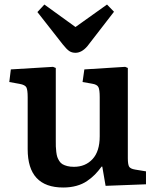

<svg xmlns="http://www.w3.org/2000/svg" viewBox="-20 -813 688 847"><path d="M313 -580.1Q296.9 -580.1 285.4 -587.9Q273.9 -595.7 256.8 -617.2L145 -759.8L175.8 -793L313 -693.8L452.1 -793L482.9 -761.2L365.2 -608.9Q340.3 -580.1 313 -580.1ZM258.8 14.2Q102.1 14.2 102.1 -154.8V-383.8Q102.1 -416.5 96.4 -427.5Q90.8 -438.5 66.9 -442.9L21 -451.2L27.8 -506.8L213.9 -518.1L226.1 -513.2V-194.8Q226.1 -177.2 226.3 -167Q226.6 -156.7 228.3 -142.6Q230 -128.4 232.9 -120.1Q235.8 -111.8 241.7 -102.5Q247.6 -93.3 256.1 -88.4Q264.6 -83.5 277.1 -80.3Q289.6 -77.1 306.2 -77.1Q356.9 -77.1 388.4 -111.3Q419.9 -145.5 419.9 -211.9V-384.8Q419.9 -417 414.1 -428.7Q408.2 -440.4 386.2 -443.8L344.2 -451.2L352.1 -506.8L532.2 -518.1L543.9 -513.2V-115.2Q543.9 -88.4 549.3 -78.4Q554.7 -68.4 576.2 -64.9L624 -57.1V0L445.8 6.8L431.2 -78.1H428.2Q413.1 -57.6 398.7 -43Q384.3 -28.3 364 -14.4Q343.8 -0.5 317.1 6.8Q290.5 14.2 258.8 14.2Z"/></svg>

Font: Literata Book SemiBold
Style: Regular
Weight: 600
Designer: Latin by Veronika Burian and Jose Scaglione. Greek by Irene Vlachou. Cyrillic by Vera Evstafieva
Foundry: TypeTogether
Version: Version 2.003;PS 002.003;hotconv 1.0.88;makeotf.lib2.5.64775